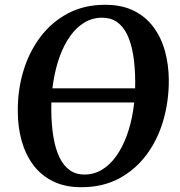

<svg xmlns="http://www.w3.org/2000/svg" viewBox="-20 -773 754 803"><path d="M126.5 -344.5 128 -403.5H589.5L587.5 -344.5ZM320.5 10Q251.5 10 201.2 -15Q151 -40 118.8 -83.5Q86.5 -127 70.5 -184.2Q54.5 -241.5 54.5 -306.5Q53.5 -395 77.5 -475.2Q101.5 -555.5 148.5 -618Q195.5 -680.5 263.8 -716.8Q332 -753 420 -753Q489.5 -753 539.8 -728Q590 -703 622.2 -659.2Q654.5 -615.5 670 -559Q685.5 -502.5 686 -439.5Q686.5 -350.5 663 -269.5Q639.5 -188.5 592.8 -125.8Q546 -63 477.8 -26.5Q409.5 10 320.5 10ZM333 -43Q373 -43 406.5 -63.2Q440 -83.5 466 -120Q492 -156.5 510 -205.2Q528 -254 537 -312Q546 -370 545.5 -432.5Q545 -495 536.8 -544.5Q528.5 -594 511.8 -628.5Q495 -663 469.2 -681Q443.5 -699 407 -699Q367 -699 333.5 -679Q300 -659 274 -622.8Q248 -586.5 230.2 -538Q212.5 -489.5 203.2 -432.2Q194 -375 194.5 -313Q195 -249.5 203.5 -199.5Q212 -149.5 229 -114.5Q246 -79.5 271.8 -61.2Q297.5 -43 333 -43Z"/></svg>

Font: Merriweather 28pt SemiBold
Style: Italic
Weight: 600
Italic angle: -7.8°
Version: Version 2.101